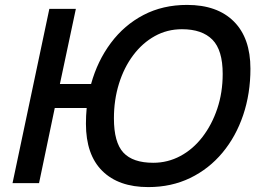

<svg xmlns="http://www.w3.org/2000/svg" viewBox="-20 -746 1056 782"><path d="M31 0 181 -710H289L224 -404H351Q377 -498 431.5 -571Q486 -644 564.5 -685Q643 -726 742 -726Q865 -726 932.5 -658.5Q1000 -591 1000 -466Q1000 -365 970.5 -277.5Q941 -190 886 -124Q831 -58 754.5 -21Q678 16 584 16Q463 16 396.5 -50Q330 -116 330 -242Q330 -274 333 -306H203L139 0ZM604 -83Q663 -83 714.5 -110.5Q766 -138 804.5 -188Q843 -238 865 -303.5Q887 -369 887 -445Q887 -542 845 -584.5Q803 -627 721 -627Q661 -627 610.5 -599Q560 -571 522.5 -521Q485 -471 464.5 -405Q444 -339 444 -264Q444 -166 482.5 -124.5Q521 -83 604 -83Z"/></svg>

Font: Geist Medium
Style: Italic
Weight: 500
Italic angle: -12°
Designer: Basement.studio, Andrés Briganti, Mateo Zaragoza
Foundry: Basement.studio, Vercel, Andrés Briganti, Guido Ferreyra, Mateo Zaragoza
Version: Version 1.500; ttfautohint (v1.8.4.7-5d5b)